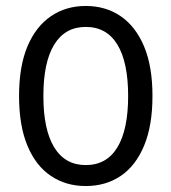

<svg xmlns="http://www.w3.org/2000/svg" viewBox="-20 -614 575 644"><path d="M267.5 10Q201.3 10 150.8 -23.9Q100.2 -57.8 72 -125.3Q43.9 -192.8 43.9 -292Q43.9 -391.2 72 -458.2Q100.2 -525.2 150.8 -559.6Q201.3 -594 267.5 -594Q334.6 -594 384.9 -559.6Q435.1 -525.2 463.3 -458.2Q491.4 -391.2 491.4 -292Q491.4 -192.8 463.3 -125.3Q435.1 -57.8 384.9 -23.9Q334.6 10 267.5 10ZM267.5 -60.3Q337.6 -60.3 373.7 -119.7Q409.8 -179.2 409.8 -292Q409.8 -405.2 373.7 -464.5Q337.6 -523.7 267.5 -523.7Q198.4 -523.7 161.9 -464.5Q125.5 -405.2 125.5 -292Q125.5 -179.2 161.9 -119.7Q198.4 -60.3 267.5 -60.3Z"/></svg>

Font: Rokkitt SemiBold
Style: Regular
Weight: 600
Designer: Vernon Adams
Foundry: Vernon Adams
Version: Version 3.103